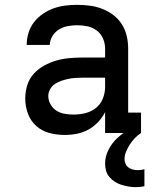

<svg xmlns="http://www.w3.org/2000/svg" viewBox="-20 -548 640 791"><path d="M246 8Q215 8 184 0Q153 -8 129.5 -29Q106 -50 95 -80Q84 -110 84 -142Q84 -169 92 -196Q100 -223 118.5 -243.5Q137 -264 161.5 -277.5Q186 -291 212 -298.5Q238 -306 265.5 -308.5Q293 -311 321 -311H413V-348Q413 -369 404.5 -389Q396 -409 379 -422Q362 -435 341 -439.5Q320 -444 298 -444Q279 -444 259.5 -440.5Q240 -437 223.5 -427Q207 -417 196.5 -400Q186 -383 185 -363H90Q90 -388 97.5 -412.5Q105 -437 120 -456.5Q135 -476 156 -490.5Q177 -505 200.5 -513.5Q224 -522 248.5 -525Q273 -528 298 -528Q325 -528 351 -524.5Q377 -521 401.5 -511.5Q426 -502 447 -486Q468 -470 482 -448Q496 -426 502 -400Q508 -374 508 -348V-84H561V0H413V-86Q401 -63 383.5 -44.5Q366 -26 344 -14Q322 -2 297 3Q272 8 246 8ZM283 -76Q308 -76 332 -82Q356 -88 375 -103Q394 -118 403.5 -141.5Q413 -165 413 -189V-228H321Q306 -228 291 -227Q276 -226 261.5 -223Q247 -220 232.5 -215Q218 -210 206 -202Q194 -194 186.5 -180.5Q179 -167 179 -152Q179 -134 188.5 -117.5Q198 -101 213.5 -91.5Q229 -82 247 -79Q265 -76 283 -76ZM539 223Q524 223 509.5 220.5Q495 218 480.5 213.5Q466 209 453.5 201Q441 193 431 181.5Q421 170 417 155.5Q413 141 413 126Q413 97 426.5 70Q440 43 461 23Q482 3 507.5 -12Q533 -27 561 -36V0Q547 9 535.5 21Q524 33 515 47Q506 61 499.5 76.5Q493 92 493 108Q493 118 497.5 127.5Q502 137 510 142.5Q518 148 527.5 150.5Q537 153 547 153Q554 153 561.5 152Q569 151 575 149V219Q567 221 557.5 222Q548 223 539 223Z"/></svg>

Font: Iosevka Etoile Medium
Style: Regular
Weight: 500
Designer: Belleve Invis
Foundry: Belleve Invis
Version: Version 22.1.2; ttfautohint (v1.8.4)